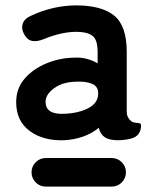

<svg xmlns="http://www.w3.org/2000/svg" viewBox="-20 -806 574 712"><path d="M219 -286Q141 -283 90.5 -320Q40 -357 40 -427Q40 -478 71 -514Q102 -550 151 -570.5Q200 -591 252 -592Q278 -594 301 -588Q324 -582 342 -571V-613Q342 -660 322 -674Q302 -688 263 -688Q235 -688 204.5 -681Q174 -674 145 -662Q119 -651 100.5 -654Q82 -657 70 -678Q58 -699 64.5 -718.5Q71 -738 98 -749Q134 -766 176.5 -776Q219 -786 263 -786Q356 -786 403 -748.5Q450 -711 450 -613V-392Q450 -382 452.5 -376Q455 -370 457 -367Q466 -354 476.5 -352Q487 -350 495 -349.5Q503 -349 503 -340Q503 -322 493.5 -309Q484 -296 462 -291Q439 -286 417 -286Q386 -286 369.5 -296.5Q353 -307 346 -332Q321 -311 288 -299.5Q255 -288 219 -286ZM217 -384Q273 -386 309.5 -406Q346 -426 344 -463Q343 -487 319.5 -496Q296 -505 261 -503Q212 -502 180 -478.5Q148 -455 149 -426Q151 -381 217 -384ZM150 -114Q128 -114 112.5 -129.5Q97 -145 97 -167Q97 -189 112.5 -204.5Q128 -220 150 -220H394Q416 -220 431.5 -204.5Q447 -189 447 -167Q447 -145 431.5 -129.5Q416 -114 394 -114Z"/></svg>

Font: Zen Maru Gothic
Style: Bold
Weight: 700
Designer: Yoshimichi Ohira
Foundry: Positype
Version: Version 1.001